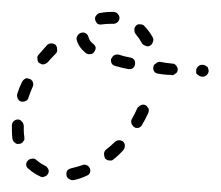

<svg xmlns="http://www.w3.org/2000/svg" viewBox="-20 -290 371 323"><path d="M129 4Q130 3 131 1Q132 -1 132 -3Q132 -5 131 -7Q129 -11 126 -12Q122 -14 118 -12Q109 -9 100 -7Q96 -6 93 -3Q91 1 92 5Q92 7 93 8Q94 10 96 11Q98 12 100 13Q102 13 104 13Q114 11 125 6Q127 5 129 4ZM55 7Q59 6 61 2Q62 0 62 -2Q62 -4 61 -6Q60 -7 59 -9Q58 -10 56 -11Q48 -15 41 -21Q38 -24 34 -23Q30 -23 27 -20Q24 -17 24 -13Q24 -9 28 -6Q37 2 48 7Q51 9 55 7ZM190 -45Q190 -49 187 -52Q184 -54 180 -54Q176 -54 173 -51Q166 -44 158 -38Q155 -35 155 -31Q155 -27 157 -23Q159 -22 160 -21Q162 -20 164 -20Q166 -20 168 -20Q170 -21 171 -22Q180 -29 187 -37Q190 -40 190 -45ZM1 -56Q2 -52 5 -50Q8 -47 12 -48Q14 -48 16 -49Q18 -50 19 -52Q20 -53 21 -55Q21 -57 21 -59Q20 -65 20 -71Q20 -75 20 -78Q20 -80 19 -82Q19 -84 17 -85Q16 -87 14 -88Q12 -89 10 -89Q6 -89 3 -86Q0 -83 0 -79Q0 -75 0 -71Q0 -64 1 -56ZM230 -107Q228 -111 225 -113Q223 -114 221 -114Q219 -114 217 -113Q215 -112 214 -111Q212 -110 211 -108Q207 -99 202 -90Q200 -87 201 -83Q202 -79 206 -76Q209 -74 213 -75Q217 -76 219 -80Q225 -90 229 -99Q231 -103 230 -107ZM10 -124Q12 -120 16 -119Q17 -119 19 -119Q21 -119 23 -120Q25 -121 26 -122Q28 -124 28 -126Q31 -135 35 -144Q36 -146 36 -148Q36 -150 35 -152Q35 -154 33 -155Q32 -157 30 -157Q26 -159 23 -158Q19 -156 17 -152Q12 -142 9 -132Q8 -128 10 -124ZM328 -164Q331 -167 331 -171Q331 -173 330 -175Q330 -177 328 -178Q327 -179 325 -180Q323 -181 321 -181H320Q316 -181 313 -178Q310 -175 310 -171Q310 -169 310 -167Q311 -165 313 -164Q314 -163 316 -162Q318 -161 320 -161H321Q325 -161 328 -164ZM272 -164Q274 -165 275 -166Q277 -167 278 -169Q279 -171 279 -173Q279 -177 276 -180Q274 -183 270 -183Q259 -184 249 -186Q245 -186 242 -183Q238 -181 238 -177Q237 -173 240 -169Q243 -166 247 -166Q257 -164 268 -164Q270 -163 272 -164ZM203 -175Q206 -177 207 -181Q208 -185 206 -189Q204 -192 200 -193Q189 -195 180 -198Q176 -199 172 -197Q169 -195 167 -191Q166 -187 168 -183Q170 -180 174 -179Q184 -176 195 -174Q200 -173 203 -175ZM43 -191Q43 -186 46 -184Q48 -183 50 -182Q52 -181 54 -182Q56 -182 57 -183Q59 -184 60 -185Q67 -193 74 -200Q77 -203 76 -208Q76 -212 73 -215Q70 -217 66 -217Q62 -217 59 -214Q52 -206 45 -198Q42 -195 43 -191ZM132 -199Q136 -199 138 -202Q141 -206 141 -210Q140 -214 137 -216Q130 -222 129 -227Q128 -232 124 -234Q121 -236 117 -235Q113 -234 111 -231Q108 -227 109 -223Q112 -211 124 -201Q128 -198 132 -199ZM216 -249Q212 -250 209 -247Q206 -244 206 -240Q206 -236 208 -233Q214 -226 219 -217Q221 -214 225 -213Q229 -211 232 -213Q236 -215 237 -219Q239 -223 237 -227Q231 -238 223 -246Q221 -249 216 -249ZM148 -268Q146 -268 145 -267Q143 -266 142 -264Q141 -263 140 -261Q140 -259 140 -257Q141 -253 144 -250Q148 -248 152 -249Q159 -250 169 -250Q170 -250 171 -250Q175 -250 178 -253Q181 -256 181 -260Q181 -262 180 -264Q179 -265 178 -267Q177 -268 175 -269Q173 -270 171 -270Q170 -270 169 -270Q157 -270 148 -268Z"/></svg>

Font: FRB American Cursive Dashed Light
Style: Italic
Weight: 300
Italic angle: -25°
Version: Version 2.0;Modular Font Editor K font №1